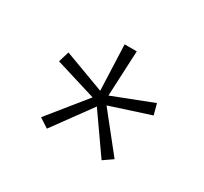

<svg xmlns="http://www.w3.org/2000/svg" viewBox="-72 -857 494 465"><g transform="rotate(30 175.5 -624.5)"><path d="M194 -760H160L165 -633L52 -675L43 -645L157 -610L73 -506L99 -489L177 -596L252 -489L278 -507L196 -610L307 -646L299 -676L188 -633Z"/></g></svg>

Font: Noto Sans Hebrew ExtraCondensed ExtraLight
Style: Regular
Weight: 200
Width: 2
Designer: Monotype Design Team
Foundry: Monotype Imaging Inc.
Version: Version 2.004